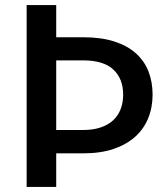

<svg xmlns="http://www.w3.org/2000/svg" viewBox="-20 -740 648 760"><path d="M309.5 -225.5Q348.5 -225.5 378.2 -235.5Q408 -245.5 427.8 -263.8Q447.5 -282 457.5 -308Q467.5 -334 467.5 -365.5Q467.5 -428.5 428.5 -464.8Q389.5 -501 309.5 -501H202.5V-225.5ZM309.5 -592.5Q380 -592.5 431.8 -576Q483.5 -559.5 517.2 -529.5Q551 -499.5 567.5 -457.8Q584 -416 584 -365.5Q584 -314.5 566.5 -271.8Q549 -229 514.5 -198.2Q480 -167.5 428.8 -150.2Q377.5 -133 309.5 -133H202.5V0H85.5V-720H202.5V-592.5Z"/></svg>

Font: LatoLatin Semibold
Style: Regular
Weight: 600
Designer: Lukasz Dziedzic with Adam Twardoch and Botio Nikoltchev
Foundry: tyPoland Lukasz Dziedzic
Version: Version 2.015; 2015-08-06; http://www.latofonts.com/